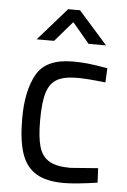

<svg xmlns="http://www.w3.org/2000/svg" viewBox="-53 -771 542 821"><g transform="rotate(5 218.0 -361.0)"><path d="M51 0ZM51 -250Q51 -369 91 -440Q131 -511 246 -511Q276 -511 308 -508Q340 -505 395 -495L392 -434Q313 -443 271 -443Q214 -443 183.5 -425.5Q153 -408 140.5 -366.5Q128 -325 128 -248Q128 -175 140 -134.5Q152 -94 183.5 -75.5Q215 -57 275 -57L393 -66L396 -4Q300 10 252 10Q177 10 133 -16.5Q89 -43 70 -99.5Q51 -156 51 -250ZM206 -732H257L381 -592H306L233 -679L158 -592H83Z"/></g></svg>

Font: Cairo
Style: Regular
Weight: 400
Designer: Mohamed Gaber, the designers of Titillium
Foundry: Kief Type Foundry
Version: Version 2.009; ttfautohint (v1.5.33-1714) -l 8 -r 50 -G 200 